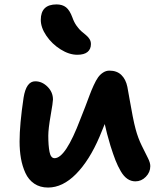

<svg xmlns="http://www.w3.org/2000/svg" viewBox="-20 -823 730 862"><path d="M327.1 -577.1Q290.5 -577.1 252 -601.3Q213.4 -625.5 188.2 -662.4Q163.1 -699.2 163.1 -733.9Q163.1 -803.2 233.9 -803.2Q259.8 -803.2 276.4 -790.3Q293 -777.3 305.2 -744.1Q312.5 -723.1 324 -707Q335.4 -690.9 346.2 -681.9Q356.9 -672.9 366.7 -664.8Q376.5 -656.7 382.3 -647Q388.2 -637.2 388.2 -625Q388.2 -602.1 372.8 -589.6Q357.4 -577.1 327.1 -577.1ZM195.8 19Q159.7 19 133.8 1.5Q107.9 -16.1 94 -46.6Q80.1 -77.1 74 -112.1Q67.9 -147 67.9 -188Q67.9 -264.2 85.9 -384.8Q97.7 -458 138.2 -458Q168.9 -458 193.4 -433.6Q217.8 -409.2 217.8 -376Q217.8 -364.3 207.3 -304.2Q196.8 -244.1 196.8 -213.9Q196.8 -168.9 202.4 -140.9Q208 -112.8 225.1 -112.8Q274.4 -112.8 340.8 -288.1Q350.6 -311.5 362.8 -344Q375 -376.5 382.6 -396.7Q390.1 -417 400.6 -439.9Q411.1 -462.9 420.4 -475.8Q429.7 -488.8 442.9 -497.3Q456.1 -505.9 471.2 -505.9Q504.9 -505.9 524.9 -486.3Q544.9 -466.8 551.8 -433.1Q554.7 -418 561.8 -377.2Q568.8 -336.4 575.7 -301.5Q582.5 -266.6 588.9 -243.2Q599.6 -203.1 616.7 -168.5Q633.8 -133.8 644.3 -113Q654.8 -92.3 654.8 -77.1Q654.8 -49.8 634.8 -29.3Q614.7 -8.8 587.9 -8.8Q568.4 -8.8 552 -20Q535.6 -31.2 522.2 -54.2Q508.8 -77.1 498.5 -103.3Q488.3 -129.4 476.1 -168Q458.5 -226.6 450.2 -266.1Q439.9 -239.3 426.8 -209Q381.3 -102.5 321.3 -41.7Q261.2 19 195.8 19Z"/></svg>

Font: Shantell Sans Irregular
Style: Regular
Weight: 600
Designer: Stephen Nixon, Anya Danilova, Shantell Martin
Foundry: Arrow Type
Version: Version 1.006;[9816181b4]